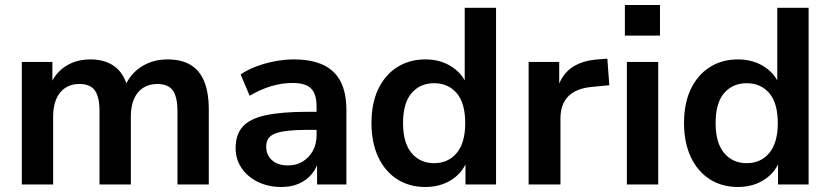

<svg xmlns="http://www.w3.org/2000/svg" viewBox="-20 -736 3311 766"><path d="M67 0V-489H189V-391H178Q191 -425 214 -449Q237 -473 269 -486Q301 -499 340 -499Q399 -499 437 -471Q475 -443 490 -385H476Q496 -438 542 -468.5Q588 -499 648 -499Q704 -499 740.5 -477Q777 -455 795 -410.5Q813 -366 813 -298V0H688V-293Q688 -349 669.5 -375Q651 -401 607 -401Q575 -401 551 -385.5Q527 -370 514.5 -341Q502 -312 502 -271V0H377V-293Q377 -349 358.5 -375Q340 -401 297 -401Q264 -401 240.5 -385.5Q217 -370 204.5 -341Q192 -312 192 -271V0Z M1103 10Q1050 10 1008.5 -10.5Q967 -31 943.5 -66Q920 -101 920 -145Q920 -199 948 -230.5Q976 -262 1039 -276Q1102 -290 1208 -290H1258V-218H1209Q1162 -218 1130 -214.5Q1098 -211 1078.5 -203.5Q1059 -196 1050.5 -183Q1042 -170 1042 -151Q1042 -118 1065 -97Q1088 -76 1129 -76Q1162 -76 1187.5 -91.5Q1213 -107 1228 -134Q1243 -161 1243 -196V-311Q1243 -361 1221 -383Q1199 -405 1147 -405Q1106 -405 1063 -392.5Q1020 -380 976 -354L940 -439Q966 -457 1001.5 -470.5Q1037 -484 1076.5 -491.5Q1116 -499 1151 -499Q1223 -499 1269.5 -477Q1316 -455 1339 -410.5Q1362 -366 1362 -296V0H1245V-104H1253Q1246 -69 1225.5 -43.5Q1205 -18 1174 -4Q1143 10 1103 10Z M1677 10Q1613 10 1564.5 -21Q1516 -52 1489 -109.5Q1462 -167 1462 -245Q1462 -324 1489 -380.5Q1516 -437 1564.5 -468Q1613 -499 1677 -499Q1738 -499 1783.5 -469Q1829 -439 1845 -390H1834V-705H1959V0H1837V-104H1846Q1831 -52 1785 -21Q1739 10 1677 10ZM1712 -85Q1768 -85 1802 -125.5Q1836 -166 1836 -245Q1836 -325 1802 -364.5Q1768 -404 1712 -404Q1656 -404 1622 -364.5Q1588 -325 1588 -245Q1588 -166 1622 -125.5Q1656 -85 1712 -85Z M2089 0V-489H2211V-371H2201Q2215 -431 2256 -462.5Q2297 -494 2365 -499L2403 -502L2411 -396L2339 -389Q2278 -383 2247 -351.5Q2216 -320 2216 -263V0Z M2473 -594V-716H2613V-594ZM2481 0V-489H2606V0Z M2924 10Q2860 10 2811.5 -21Q2763 -52 2736 -109.5Q2709 -167 2709 -245Q2709 -324 2736 -380.5Q2763 -437 2811.5 -468Q2860 -499 2924 -499Q2985 -499 3030.5 -469Q3076 -439 3092 -390H3081V-705H3206V0H3084V-104H3093Q3078 -52 3032 -21Q2986 10 2924 10ZM2959 -85Q3015 -85 3049 -125.5Q3083 -166 3083 -245Q3083 -325 3049 -364.5Q3015 -404 2959 -404Q2903 -404 2869 -364.5Q2835 -325 2835 -245Q2835 -166 2869 -125.5Q2903 -85 2959 -85Z"/></svg>

Font: NunitoSans3
Style: Bold
Weight: 700
Designer: Vernon Adams
Foundry: Vernon Adams
Version: Version 3.101;gftools[0.9.27]